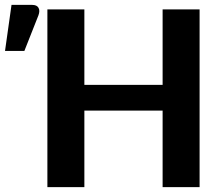

<svg xmlns="http://www.w3.org/2000/svg" viewBox="-114 -764 910 784"><path d="M701 -725.5V0H550V-312.5H230.5V0H79.5V-725.5H230.5V-417.5H550V-725.5ZM-93.5 -556 -67 -744H17.5Q36.5 -744 43.2 -732.2Q50 -720.5 43 -701.5L-14.5 -556Z"/></svg>

Font: Lato 2
Style: Regular
Weight: 800
Designer: Lukasz Dziedzic with Adam Twardoch and Botio Nikoltchev
Foundry: tyPoland Lukasz Dziedzic
Version: Version 2.015; 2015-08-06; http://www.latofonts.com/